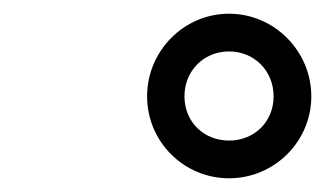

<svg xmlns="http://www.w3.org/2000/svg" viewBox="-20 -820 474 280"><path d="M194.5 -679.5C194.5 -613.5 248 -560 314 -560C380 -560 434 -613.5 434 -679.5C434 -745.5 380 -800 314 -800C248 -800 194.5 -745.5 194.5 -679.5ZM249 -679.5C249 -716.5 277 -745 314 -745C351 -745 379 -716.5 379 -679.5C379 -642.5 351 -615 314 -615C277 -615 249 -642.5 249 -679.5Z"/></svg>

Font: Bodoni* 16pt Fatface
Style: Italic
Weight: 900
Italic angle: -13°
Version: Version 2.3